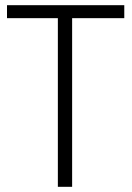

<svg xmlns="http://www.w3.org/2000/svg" viewBox="-20 -720 507 740"><path d="M258 -650H459V-700H7V-650H203V0H258Z"/></svg>

Font: AdventPro_ExpandedRegular
Style: ExpandedRegular
Weight: 400
Width: 7
Designer: VivaRado, Andreas Kalpakidis
Foundry: VivaRado, Andreas Kalpakidis
Version: Version 3.000